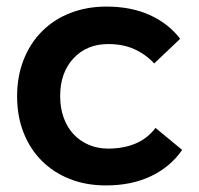

<svg xmlns="http://www.w3.org/2000/svg" viewBox="-20 -559 604 584"><path d="M449 -366Q423 -394 388.5 -409.5Q354 -425 309 -425Q244 -425 203.5 -381.5Q163 -338 163 -267Q163 -231 173.5 -201.5Q184 -172 203.5 -151Q223 -130 250 -118.5Q277 -107 309 -107Q356 -107 392.5 -122.5Q429 -138 453 -170L534 -103Q499 -52 440 -23.5Q381 5 302 5Q242 5 192.5 -14.5Q143 -34 107 -70Q71 -106 51.5 -156Q32 -206 32 -266Q32 -327 52 -377.5Q72 -428 108 -464Q144 -500 194 -519.5Q244 -539 304 -539Q378 -539 435 -513.5Q492 -488 528 -441L449 -366Z"/></svg>

Font: QuotatisMedium
Style: Regular
Weight: 500
Designer: Julieta Ulanovsky
Foundry: Quotatis-Medium
Version: Version 4.000;PS 004.000;hotconv 1.0.88;makeotf.lib2.5.64775